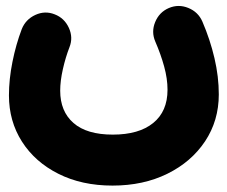

<svg xmlns="http://www.w3.org/2000/svg" viewBox="-20 -317 743 629"><path d="M348.6 291Q248 291 171.4 252.4Q94.7 213.9 52 147Q9.3 80.1 9.3 -4.4Q9.3 -57.1 20.8 -114.3Q32.2 -171.4 51.3 -221.7Q64 -253.4 95.7 -268.1Q127.4 -282.7 159.2 -270Q190.9 -257.8 205.6 -225.8Q220.2 -193.8 207.5 -162.1Q194.8 -129.4 186 -90.6Q177.2 -51.8 177.2 -20Q177.2 47.9 220.7 85.9Q264.2 124 349.6 124Q435.1 124 481.9 85.9Q528.8 47.9 528.8 -22.9Q528.8 -59.1 517.8 -99.1Q506.8 -139.2 488.8 -180.7Q475.1 -212.4 488.3 -244.6Q501.5 -276.9 532.7 -290.5Q564.5 -304.2 596.9 -291Q629.4 -277.8 643.1 -246.1Q668.5 -187 682.6 -126.5Q696.8 -65.9 696.8 -7.8Q696.8 78.1 651.9 145.8Q606.9 213.4 528.3 252.2Q449.7 291 348.6 291Z"/></svg>

Font: Mikhak-DS2-FD Black
Style: Regular
Weight: 900
Designer: Amin Abedi
Version: Version 3.2